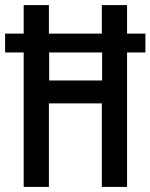

<svg xmlns="http://www.w3.org/2000/svg" viewBox="-23 -734 591 754"><path d="M70 0V-528H-3V-602H70V-714H169V-602H377V-714H476V-602H548V-528H476V0H377V-328H169V0ZM170 -418H378V-528H170Z"/></svg>

Font: Noto Sans Kannada ExtraCondensed Medium
Style: Regular
Weight: 500
Width: 2
Designer: Jelle Bosma - Monotype Design Team
Foundry: Monotype Imaging Inc.
Version: Version 2.005; ttfautohint (v1.8.4.7-5d5b)